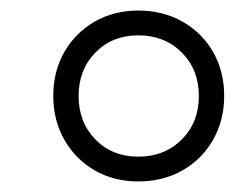

<svg xmlns="http://www.w3.org/2000/svg" viewBox="-20 -640 445 364"><path d="M242 -296Q196 -296 159.5 -317Q123 -338 102 -375Q81 -412 81 -458Q81 -505 102 -541.5Q123 -578 159.5 -599Q196 -620 242 -620Q289 -620 326 -599Q363 -578 384 -541.5Q405 -505 405 -458Q405 -412 384 -375Q363 -338 326 -317Q289 -296 242 -296ZM242 -343Q292 -343 324.5 -375.5Q357 -408 357 -458Q357 -508 324.5 -540.5Q292 -573 242 -573Q193 -573 161 -540.5Q129 -508 129 -458Q129 -408 161 -375.5Q193 -343 242 -343Z"/></svg>

Font: Piazzolla Medium
Style: Italic
Weight: 500
Italic angle: -11.3°
Designer: Juan Pablo del Peral
Foundry: Huerta Tipografica
Version: Version 1.330